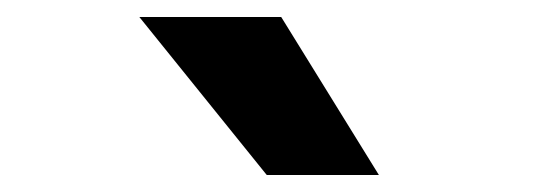

<svg xmlns="http://www.w3.org/2000/svg" viewBox="-20 -739 629 226"><path d="M426 -533 311 -719H144L294 -533Z"/></svg>

Font: Falling Sky
Style: ExBd
Weight: 400
Designer: Paul D. Hunt
Foundry: Adobe Systems Incorporated
Version: Version 1.02